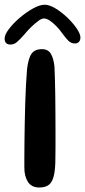

<svg xmlns="http://www.w3.org/2000/svg" viewBox="-54 -806 368 832"><path d="M116 6.5Q83 6.5 67.2 -17.5Q51.5 -41.5 51.5 -79.5Q51.5 -95.5 51.5 -124.5Q51.5 -153.5 52 -191Q52.5 -228.5 53.2 -270.5Q54 -312.5 55.2 -355Q56.5 -397.5 58.5 -436Q60.5 -474.5 63 -504.5Q68.5 -553 82.5 -573Q96.5 -593 128 -593Q154.5 -593 166.5 -572.8Q178.5 -552.5 182 -517.5Q183 -496 184 -463.5Q185 -431 185.5 -392.5Q186 -354 186.2 -313.8Q186.5 -273.5 186.5 -236.2Q186.5 -199 186.5 -168.8Q186.5 -138.5 186 -120.5Q186 -73 179.5 -45.2Q173 -17.5 158.2 -5.5Q143.5 6.5 116 6.5ZM-8.5 -613Q-34 -613 -34 -639Q-34 -655.5 -15.5 -680Q3 -704.5 31 -728.5Q59 -752.5 88.5 -769Q118 -785.5 139.5 -785.5Q160 -785.5 186.5 -769.5Q213 -753.5 237.8 -729.8Q262.5 -706 278.5 -682.5Q294.5 -659 294.5 -643.5Q294.5 -631.5 288 -624.5Q281.5 -617.5 271 -617.5Q254.5 -617.5 242.5 -629.2Q230.5 -641 214 -664Q203.5 -679 189.5 -693.2Q175.5 -707.5 161.5 -716.8Q147.5 -726 136.5 -726Q126.5 -726 111.5 -715Q96.5 -704 80.2 -688Q64 -672 50 -655Q31 -633.5 18.8 -623.2Q6.5 -613 -8.5 -613Z"/></svg>

Font: Gluten Thin
Style: Regular
Weight: 400
Version: Version 1.300